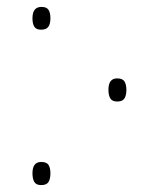

<svg xmlns="http://www.w3.org/2000/svg" viewBox="-20 -529 460 556"><path d="M74 -476Q74 -509 100 -509Q115 -509 120.5 -500.5Q126 -492 126 -476Q126 -460 120 -451.5Q114 -443 99 -443Q85 -443 79.5 -451.5Q74 -460 74 -476ZM294 -269Q294 -302 319 -302Q335 -302 340.5 -293Q346 -284 346 -269Q346 -253 340.5 -244Q335 -235 319 -235Q305 -235 299.5 -244Q294 -253 294 -269ZM74 -27Q74 -60 99 -60Q115 -60 120.5 -51.5Q126 -43 126 -27Q126 -11 120.5 -2Q115 7 99 7Q85 7 79.5 -2Q74 -11 74 -27Z"/></svg>

Font: Noto Sans Georgian Thin Narrow
Style: Regular
Weight: 250
Width: 4
Designer: Monotype Design team
Foundry: Monotype Imaging Inc.
Version: Version 1.000